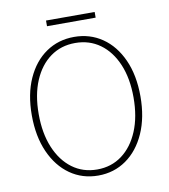

<svg xmlns="http://www.w3.org/2000/svg" viewBox="-86 -847 821 933"><g transform="rotate(-10 324.0 -381.0)"><path d="M324 12Q246 12 185.5 -30.5Q125 -73 90.5 -150.5Q56 -228 56 -332Q56 -436 90.5 -512.5Q125 -589 185.5 -630.5Q246 -672 324 -672Q402 -672 462.5 -630.5Q523 -589 557.5 -512.5Q592 -436 592 -332Q592 -228 557.5 -150.5Q523 -73 462.5 -30.5Q402 12 324 12ZM324 -18Q394 -18 446.5 -57Q499 -96 528.5 -166.5Q558 -237 558 -332Q558 -427 528.5 -496.5Q499 -566 446.5 -604Q394 -642 324 -642Q254 -642 201.5 -604Q149 -566 119.5 -496.5Q90 -427 90 -332Q90 -237 119.5 -166.5Q149 -96 201.5 -57Q254 -18 324 -18ZM204 -746V-774H444V-746Z"/></g></svg>

Font: Source Sans 3
Style: Regular
Weight: 200
Designer: Paul D. Hunt
Foundry: Adobe
Version: Version 3.046;hotconv 1.0.118;makeotfexe 2.5.65603